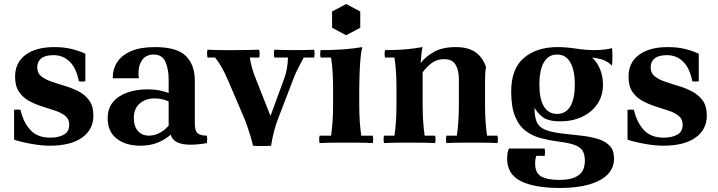

<svg xmlns="http://www.w3.org/2000/svg" viewBox="-20 -709 3569 954"><path d="M227 15Q189 15 139.5 6.5Q90 -2 50 -15V-163Q66 -166 82 -163Q96 -101 131 -63Q166 -25 230 -25Q271 -25 297.5 -40Q324 -55 324 -89Q324 -117 304.5 -133Q285 -149 254.5 -159Q224 -169 189.5 -180Q155 -191 124.5 -207.5Q94 -224 74.5 -252.5Q55 -281 55 -328Q55 -398 107 -436.5Q159 -475 250 -475Q297 -475 334.5 -466Q372 -457 404 -442V-305Q388 -302 372 -305Q359 -371 326 -403Q293 -435 246 -435Q205 -435 185 -419Q165 -403 165 -374Q165 -346 185 -330Q205 -314 237 -303Q269 -292 304.5 -281.5Q340 -271 372 -254Q404 -237 424 -209Q444 -181 444 -135Q444 -65 387.5 -25Q331 15 227 15Z M678 15Q605 15 560 -20Q515 -55 515 -121Q515 -170 541 -201.5Q567 -233 612 -249Q657 -265 713 -265Q746 -265 771 -260Q796 -255 818 -247V-205Q787 -220 746 -220Q704 -220 674.5 -195Q645 -170 645 -123Q645 -81 665.5 -58Q686 -35 720 -35Q747 -35 773 -48.5Q799 -62 818 -85L828 -40Q802 -16 764 -0.5Q726 15 678 15ZM948 -309V-95Q948 -58 962.5 -46.5Q977 -35 1008 -35Q1011 -17 1008 2Q985 6 964.5 8Q944 10 927 10Q884 10 859.5 -2.5Q835 -15 828 -40L818 -85V-314Q818 -365 802 -401.5Q786 -438 744 -438Q702 -438 682.5 -405Q663 -372 670 -320H540Q540 -366 562.5 -400.5Q585 -435 631.5 -455Q678 -475 749 -475Q860 -475 904 -430.5Q948 -386 948 -309Z M1541 -462Q1545 -443 1541 -423H1489Q1473 -393 1459.5 -366.5Q1446 -340 1435 -310L1361 -117Q1351 -92 1341.5 -55.5Q1332 -19 1327 15Q1321 16 1301.5 16.5Q1282 17 1263 16.5Q1244 16 1237 15Q1233 -5 1225 -31Q1217 -57 1208 -83.5Q1199 -110 1190 -130L1113 -310Q1100 -340 1086 -366.5Q1072 -393 1049 -423H1011Q1007 -443 1011 -462Q1032 -461 1050 -460.5Q1068 -460 1091 -460Q1114 -460 1148 -460Q1177 -460 1207 -460.5Q1237 -461 1268 -462Q1272 -443 1268 -423H1221Q1226 -393 1233.5 -367.5Q1241 -342 1254 -310L1324 -133L1389 -310Q1400 -338 1405 -365.5Q1410 -393 1411 -423H1343Q1339 -443 1343 -462Q1374 -461 1396 -460.5Q1418 -460 1447 -460Q1476 -460 1493 -460.5Q1510 -461 1541 -462Z M1832 -35Q1836 -17 1832 2Q1798 0 1762.5 0Q1727 0 1700 0Q1673 0 1638 0Q1603 0 1568 2Q1564 -17 1568 -35H1625Q1630 -69 1632.5 -107Q1635 -145 1635 -190V-270Q1635 -359 1625 -423H1573Q1569 -442 1573 -460Q1631 -460 1682 -463.5Q1733 -467 1780 -475Q1774 -453 1771 -416Q1768 -379 1766.5 -339.5Q1765 -300 1765 -270V-190Q1765 -145 1767.5 -107Q1770 -69 1775 -35ZM1700 -689 1770 -652V-571L1700 -534L1630 -571V-652Z M1888 2Q1884 -17 1888 -35H1940Q1945 -69 1947.5 -107Q1950 -145 1950 -190V-270Q1950 -359 1940 -423H1893Q1889 -442 1893 -460Q1951 -460 1992 -463.5Q2033 -467 2080 -475Q2076 -462 2074 -439.5Q2072 -417 2070 -395L2080 -350V-190Q2080 -145 2082.5 -107Q2085 -69 2090 -35H2142Q2146 -17 2142 2Q2108 0 2075 0Q2042 0 2015 0Q1988 0 1955.5 0Q1923 0 1888 2ZM2198 2Q2194 -17 2198 -35H2250Q2255 -69 2257.5 -107Q2260 -145 2260 -190V-318Q2260 -359 2244 -387Q2228 -415 2187 -415Q2152 -415 2127.5 -397.5Q2103 -380 2080 -350L2070 -395Q2092 -426 2135 -450.5Q2178 -475 2244 -475Q2306 -475 2342 -450Q2378 -425 2395 -376Q2392 -361 2391 -341Q2390 -321 2390 -306V-190Q2390 -145 2392.5 -107Q2395 -69 2400 -35H2452Q2456 -17 2452 2Q2418 0 2385 0Q2352 0 2325 0Q2298 0 2265.5 0Q2233 0 2198 2Z M2748 -143Q2791 -143 2813.5 -180Q2836 -217 2836 -289Q2836 -361 2813.5 -399.5Q2791 -438 2748 -438Q2705 -438 2682.5 -399.5Q2660 -361 2660 -289Q2660 -217 2682.5 -180Q2705 -143 2748 -143ZM2500 80Q2500 62 2502.5 49Q2505 36 2509 29H2686Q2690 47 2686 66Q2674 65 2664.5 65Q2655 65 2645 65Q2643 69 2641 79Q2639 89 2639 103Q2639 151 2669.5 168Q2700 185 2760 185Q2820 185 2853 163Q2886 141 2886 89Q2886 57 2874 39Q2862 21 2834.5 11Q2807 1 2759 -5Q2712 -11 2669 -22Q2626 -33 2592.5 -58Q2559 -83 2539.5 -130Q2520 -177 2520 -254Q2520 -368 2583.5 -421.5Q2647 -475 2750 -475Q2792 -475 2842 -467.5Q2892 -460 2932 -460Q2962 -460 2985.5 -463Q3009 -466 3021 -470Q3025 -430 3021 -383Q2999 -403 2978 -411Q2957 -419 2922 -423Q2948 -399 2962 -364Q2976 -329 2976 -288Q2976 -233 2948 -192Q2920 -151 2872 -128.5Q2824 -106 2764 -106Q2713 -106 2686 -121Q2659 -136 2636 -173Q2636 -131 2646 -105Q2656 -79 2685 -66Q2714 -53 2770 -46Q2821 -40 2867.5 -35Q2914 -30 2951 -18.5Q2988 -7 3009.5 15.5Q3031 38 3031 79Q3031 125 2999.5 157.5Q2968 190 2908 207.5Q2848 225 2763 225Q2636 225 2568 191Q2500 157 2500 80Z M3275 15Q3237 15 3187.5 6.5Q3138 -2 3098 -15V-163Q3114 -166 3130 -163Q3144 -101 3179 -63Q3214 -25 3278 -25Q3319 -25 3345.5 -40Q3372 -55 3372 -89Q3372 -117 3352.5 -133Q3333 -149 3302.5 -159Q3272 -169 3237.5 -180Q3203 -191 3172.5 -207.5Q3142 -224 3122.5 -252.5Q3103 -281 3103 -328Q3103 -398 3155 -436.5Q3207 -475 3298 -475Q3345 -475 3382.5 -466Q3420 -457 3452 -442V-305Q3436 -302 3420 -305Q3407 -371 3374 -403Q3341 -435 3294 -435Q3253 -435 3233 -419Q3213 -403 3213 -374Q3213 -346 3233 -330Q3253 -314 3285 -303Q3317 -292 3352.5 -281.5Q3388 -271 3420 -254Q3452 -237 3472 -209Q3492 -181 3492 -135Q3492 -65 3435.5 -25Q3379 15 3275 15Z"/></svg>

Font: Poltawski Nowy
Style: Bold
Weight: 700
Designer: Adam Pótawski, Mateusz Machalski, Borys Kosmynka, Ania Wieluska
Foundry: Capitalics.wtf
Version: Version 1.001;gftools[0.9.25]